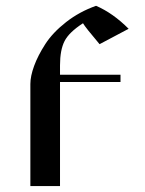

<svg xmlns="http://www.w3.org/2000/svg" viewBox="-20 -625 488 645"><path d="M82 0V-342.8Q82 -369.1 94.7 -403.8Q107.4 -438.5 132.3 -477.1Q157.2 -515.6 202.1 -550.8Q247.1 -585.9 302.7 -605.5Q359.4 -581.1 412.1 -528.3L314.5 -476.6Q266.6 -533.2 258.8 -546.9Q211.9 -516.6 196.8 -486.8Q181.6 -457 181.6 -405.3V-374H384.8V-349.6H181.6V0Z"/></svg>

Font: TriodPostnaja
Style: Medium
Weight: 500
Version: 20110805